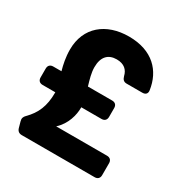

<svg xmlns="http://www.w3.org/2000/svg" viewBox="-171 -890 1004 1037"><g transform="rotate(30 331.5 -371.5)"><path d="M340 -747C198 -747 98 -666 98 -527C98 -479 107 -438 117 -402H66C47 -402 36 -391 36 -372V-317C36 -298 47 -287 66 -287H145V-285C145 -200 121 -146 72 -97C60 -85 56 -74 61 -57L71 -21C76 -4 87 4 104 4H558C577 4 588 -7 588 -26V-100C588 -119 577 -130 558 -130H241C291 -175 307 -239 307 -284V-287H433C452 -287 463 -298 463 -317V-372C463 -391 452 -402 433 -402H282C271 -439 260 -476 260 -510C260 -576 292 -607 344 -607C391 -607 415 -583 423 -548C428 -530 437 -520 455 -520H553C573 -520 584 -531 581 -551C565 -663 488 -747 340 -747Z"/></g></svg>

Font: Arvore Sans
Style: Bold
Weight: 700
Designer: Jonny Pinhorn (Latin) Dan Schunck (customization for Arvore)
Version: Version 1.000;Glyphs 3.3 (3305)